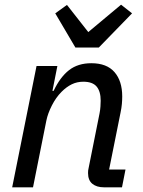

<svg xmlns="http://www.w3.org/2000/svg" viewBox="-20 -800 610 820"><path d="M32 0 136 -518H225L204 -412H209Q237 -471 275 -500.5Q313 -530 370 -530Q436 -530 469 -492Q502 -454 502 -388Q502 -373 500.5 -356Q499 -339 495 -320L446 -76H516L501 0H424Q393 0 374.5 -15Q356 -30 356 -61Q356 -67 356.5 -72Q357 -77 359 -85L405 -315Q408 -330 409 -345Q410 -360 410 -370Q410 -410 392.5 -430.5Q375 -451 336 -451Q309 -451 286.5 -440Q264 -429 243 -408Q219 -384 201.5 -349.5Q184 -315 178 -285L121 0ZM302 -597 216 -743 266 -779 357 -663 497 -780 544 -743 402 -597Z"/></svg>

Font: IBM Plex Sans Text
Style: Italic
Weight: 450
Italic angle: -11°
Designer: Mike Abbink, Paul van der Laan, Pieter van Rosmalen
Foundry: Bold Monday
Version: Version 3.005